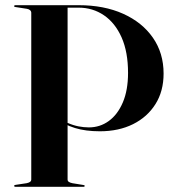

<svg xmlns="http://www.w3.org/2000/svg" viewBox="-20 -720 666 740"><path d="M610.5 -436.5Q610.5 -368.5 579.2 -318.8Q548 -269 492.8 -241.5Q437.5 -214 365 -214Q310 -214 269.2 -226.5Q228.5 -239 195 -264L197 -271.5Q220 -255.5 241 -246.2Q262 -237 282.5 -233Q303 -229 322.5 -229Q365.5 -229 399.5 -253.8Q433.5 -278.5 453.5 -325.5Q473.5 -372.5 473.5 -439Q473.5 -519.5 448.8 -575.5Q424 -631.5 380.8 -661Q337.5 -690.5 283 -690.5H240.5V-28Q240.5 -22.5 245 -19.2Q249.5 -16 258.5 -14L301.5 -7Q304 -6.5 305.2 -5.8Q306.5 -5 306.5 -3.5Q306.5 -2 305.5 -1Q304.5 0 302 0H40Q37 0 35.8 -1Q34.5 -2 34.5 -4Q34.5 -6.5 40 -7.5L83 -14Q92 -16 96.2 -19.2Q100.5 -22.5 100.5 -27.5V-670.5Q100.5 -676.5 96.2 -680.5Q92 -684.5 84 -686L39 -693Q34.5 -693.5 34.5 -696Q34.5 -698.5 35.8 -699.2Q37 -700 39.5 -700H283Q381 -700 454.5 -667Q528 -634 569.2 -574.8Q610.5 -515.5 610.5 -436.5Z"/></svg>

Font: Fraunces 120pt SemiBold
Style: Regular
Weight: 600
Version: Version 1.000;[b76b70a41]